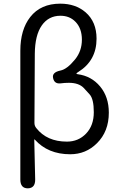

<svg xmlns="http://www.w3.org/2000/svg" viewBox="-20 -829 664 1048"><path d="M132 199Q91 199 91 151V-552Q91 -667 145 -736Q202 -809 309 -809Q392 -809 447 -762Q507 -710 507 -618Q507 -498 407 -436Q397 -430 397 -427.5Q397 -425 404 -424Q479 -414 526.5 -357Q574 -300 574 -214Q574 -111 509 -47Q449 13 363 13Q242 13 170 -67Q167 -71 167 -66L172 150Q173 198 132 199ZM345 -56Q408 -56 450 -100Q492 -144 492 -216.5Q492 -289 469 -314Q453 -332 437 -349Q410 -377 356 -377Q333 -377 311 -374Q277 -370 270 -402Q262 -434 310 -444Q346 -451 390 -505Q427 -551 427 -612.5Q427 -674 392 -710Q360 -743 310 -743Q245 -743 208 -690Q171 -637 170 -536L168 -158Q168 -142 178 -130Q236 -56 345 -56Z"/></svg>

Font: Resource Han Rounded JP Normal
Style: Regular
Weight: 350
Designer: Cyano Hao (round all glyphs); Ryoko NISHIZUKA 西塚涼子 (kana, bopomofo & ideographs); Paul D. Hunt (Latin, Greek & Cyrillic)
Foundry: Cyano Hao
Version: 0.990